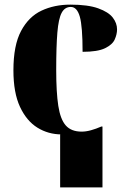

<svg xmlns="http://www.w3.org/2000/svg" viewBox="-20 -571 559 830"><path d="M240 239V10H246Q189 10 142 -19Q95 -48 66.5 -109Q38 -170 38 -267Q38 -375 71 -437Q104 -499 159.5 -525Q215 -551 284 -551Q360 -551 404.5 -535Q449 -519 467.5 -495Q486 -471 486 -444Q486 -423 476 -400.5Q466 -378 434 -362.5Q402 -347 337 -347Q337 -457 325 -499Q313 -541 286 -541Q260 -541 246.5 -515.5Q233 -490 228 -430.5Q223 -371 223 -268Q223 -172 232 -113.5Q241 -55 264.5 -28.5Q288 -2 333 -2Q352 -2 373.5 -8Q395 -14 418 -24H423V239Z"/></svg>

Font: Noto Serif Display SemiCondensed Black
Style: Regular
Weight: 900
Width: 4
Designer: Monotype Design Team
Foundry: Monotype Imaging Inc.
Version: Version 2.009